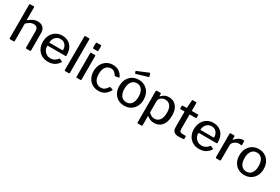

<svg xmlns="http://www.w3.org/2000/svg" viewBox="102 -2057 5152 3527"><g transform="rotate(30 2678.0 -293.5)"><path d="M71 -16V-727Q71 -742 83 -742H162Q174 -742 174 -729V-465Q174 -453 184 -462Q237 -504 277 -522Q317 -540 364 -540Q441 -540 482 -499Q523 -458 523 -386V-18Q523 0 506 0H432Q417 0 417 -16V-366Q417 -411 394 -435.5Q371 -460 324 -460Q285 -460 253.5 -443Q222 -426 177 -385V-17Q177 0 158 0H87Q78 0 74.5 -4Q71 -8 71 -16Z M900 -67Q946 -67 982 -86Q1018 -105 1048 -145Q1051 -149 1055 -149Q1060 -149 1063 -147L1114 -123Q1119 -120 1119 -115Q1119 -112 1116 -107Q1074 -45 1020 -17.5Q966 10 889 10Q814 10 755 -24Q696 -58 663 -119.5Q630 -181 630 -259Q630 -343 664 -407Q698 -471 756.5 -505.5Q815 -540 887 -540Q961 -540 1017 -507.5Q1073 -475 1103.5 -413Q1134 -351 1134 -266V-262Q1134 -253 1131.5 -248.5Q1129 -244 1119 -244H749Q739 -244 739 -228Q739 -183 760.5 -146.5Q782 -110 819 -88.5Q856 -67 900 -67ZM1012 -307Q1022 -307 1025.5 -310Q1029 -313 1029 -321Q1029 -360 1012.5 -394Q996 -428 964.5 -448.5Q933 -469 890 -469Q845 -469 811 -446.5Q777 -424 758.5 -387.5Q740 -351 741 -308Z M1347 -19Q1347 -8 1342.5 -4Q1338 0 1326 0H1258Q1248 0 1244 -3.5Q1240 -7 1240 -16L1242 -727Q1242 -742 1255 -742H1334Q1347 -742 1347 -727Z M1597 -636Q1597 -625 1592.5 -620Q1588 -615 1577 -615H1503Q1493 -615 1489 -619.5Q1485 -624 1485 -634V-725Q1485 -742 1500 -742H1583Q1589 -742 1593 -737.5Q1597 -733 1597 -726ZM1594 -19Q1594 -8 1589.5 -4Q1585 0 1574 0H1506Q1496 0 1492 -3.5Q1488 -7 1488 -16V-515Q1488 -523 1491 -526.5Q1494 -530 1502 -530H1582Q1594 -530 1594 -516Z M2175 -407Q2177 -403 2177 -398Q2177 -392 2168 -390L2097 -378H2094Q2088 -378 2084 -386Q2056 -427 2030 -446.5Q2004 -466 1967 -466Q1897 -466 1856 -413Q1815 -360 1815 -265Q1815 -169 1857 -116Q1899 -63 1971 -63Q2016 -63 2048.5 -86Q2081 -109 2109 -155Q2112 -159 2115 -160Q2118 -161 2123 -159L2176 -143Q2185 -140 2180 -128Q2152 -69 2097.5 -29.5Q2043 10 1962 10Q1888 10 1830 -24.5Q1772 -59 1739.5 -121Q1707 -183 1707 -263Q1707 -343 1740 -406Q1773 -469 1831 -504.5Q1889 -540 1962 -540Q2040 -540 2094 -503Q2148 -466 2175 -407Z M2252 -262Q2252 -343 2285 -406.5Q2318 -470 2376.5 -505Q2435 -540 2510 -540Q2586 -540 2644.5 -504.5Q2703 -469 2735 -406Q2767 -343 2767 -263Q2767 -184 2734.5 -122Q2702 -60 2643.5 -25Q2585 10 2509 10Q2433 10 2374.5 -24.5Q2316 -59 2284 -121Q2252 -183 2252 -262ZM2659 -265Q2659 -360 2619.5 -413.5Q2580 -467 2510 -467Q2440 -467 2400 -413.5Q2360 -360 2360 -265Q2360 -171 2400 -118Q2440 -65 2511 -65Q2581 -65 2620 -117.5Q2659 -170 2659 -265ZM2645 -692Q2647 -686 2647 -685Q2647 -677 2633 -672L2404 -603Q2401 -602 2397 -602Q2389 -602 2386 -612L2376 -638Q2375 -640 2375 -644Q2375 -653 2381 -654L2614 -751L2618 -752Q2625 -752 2628 -744Z M2985 -514V-475Q2985 -467 2989 -467Q2991 -467 2998 -472Q3028 -502 3061.5 -521Q3095 -540 3151 -540Q3213 -540 3261.5 -510Q3310 -480 3338 -420Q3366 -360 3366 -272Q3366 -182 3338 -118.5Q3310 -55 3259 -22.5Q3208 10 3141 10Q3060 10 3002 -40Q2994 -47 2990 -47Q2985 -47 2985 -34V151Q2985 165 2973 165H2892Q2879 165 2879 151V-512Q2879 -522 2883.5 -526Q2888 -530 2898 -530H2968Q2985 -530 2985 -514ZM3108 -62Q3177 -62 3217.5 -115.5Q3258 -169 3258 -272Q3258 -372 3218 -420Q3178 -468 3113 -468Q3077 -468 3047.5 -452.5Q3018 -437 3001.5 -412.5Q2985 -388 2985 -364V-123Q3014 -93 3043.5 -77.5Q3073 -62 3108 -62Z M3642 -454Q3633 -454 3633 -444V-151Q3633 -109 3648.5 -93Q3664 -77 3698 -77H3762Q3774 -77 3774 -65V-22Q3774 -8 3759 -5Q3727 0 3657 0Q3591 0 3559 -30.5Q3527 -61 3527 -125V-442Q3527 -454 3517 -454H3442Q3429 -454 3429 -466V-519Q3429 -530 3441 -530H3521Q3529 -530 3529 -539L3541 -696Q3543 -710 3553 -710H3622Q3635 -710 3635 -694V-539Q3635 -530 3644 -530H3764Q3776 -530 3776 -519V-466Q3776 -454 3762 -454Z M4105 -67Q4151 -67 4187 -86Q4223 -105 4253 -145Q4256 -149 4260 -149Q4265 -149 4268 -147L4319 -123Q4324 -120 4324 -115Q4324 -112 4321 -107Q4279 -45 4225 -17.5Q4171 10 4094 10Q4019 10 3960 -24Q3901 -58 3868 -119.5Q3835 -181 3835 -259Q3835 -343 3869 -407Q3903 -471 3961.5 -505.5Q4020 -540 4092 -540Q4166 -540 4222 -507.5Q4278 -475 4308.5 -413Q4339 -351 4339 -266V-262Q4339 -253 4336.5 -248.5Q4334 -244 4324 -244H3954Q3944 -244 3944 -228Q3944 -183 3965.5 -146.5Q3987 -110 4024 -88.5Q4061 -67 4105 -67ZM4217 -307Q4227 -307 4230.5 -310Q4234 -313 4234 -321Q4234 -360 4217.5 -394Q4201 -428 4169.5 -448.5Q4138 -469 4095 -469Q4050 -469 4016 -446.5Q3982 -424 3963.5 -387.5Q3945 -351 3946 -308Z M4445 -16V-515Q4445 -530 4458 -530H4535Q4547 -530 4547 -517V-454Q4547 -448 4550.5 -447Q4554 -446 4558 -451Q4595 -494 4634.5 -517Q4674 -540 4712 -540Q4747 -540 4747 -526V-448Q4747 -436 4736 -438Q4717 -443 4683 -443Q4655 -443 4624 -427.5Q4593 -412 4572 -387Q4551 -362 4551 -336V-17Q4551 0 4532 0H4461Q4445 0 4445 -16Z M4799 -262Q4799 -343 4832 -406.5Q4865 -470 4923.5 -505Q4982 -540 5057 -540Q5133 -540 5191.5 -504.5Q5250 -469 5282 -406Q5314 -343 5314 -263Q5314 -184 5281.5 -122Q5249 -60 5190.5 -25Q5132 10 5056 10Q4980 10 4921.5 -24.5Q4863 -59 4831 -121Q4799 -183 4799 -262ZM5206 -265Q5206 -360 5166.5 -413.5Q5127 -467 5057 -467Q4987 -467 4947 -413.5Q4907 -360 4907 -265Q4907 -171 4947 -118Q4987 -65 5058 -65Q5128 -65 5167 -117.5Q5206 -170 5206 -265Z"/></g></svg>

Font: Libre Franklin Medium
Style: Regular
Weight: 500
Designer: Pablo Impallari, Rodrigo Fuenzalida
Foundry: Impallari Type
Version: Version 1.002; ttfautohint (v1.5)